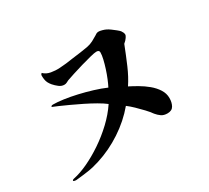

<svg xmlns="http://www.w3.org/2000/svg" viewBox="-141 -940 1281 1179"><g transform="rotate(-30 500.0 -350.5)"><path d="M840 -140Q840 -109 827.5 -86.5Q815 -64 783 -64Q757 -64 740.5 -75.5Q724 -87 710 -104Q696 -124 673.5 -148Q651 -172 627.5 -194.5Q604 -217 584 -232Q523 -159 439.5 -104Q356 -49 264 -20Q221 -6 180 0Q139 6 97 10Q92 11 83 9.5Q74 8 73 4Q73 -2 86 -5Q131 -14 187 -40Q243 -66 301 -105Q359 -144 410.5 -192.5Q462 -241 498 -295Q475 -313 440 -333Q405 -353 365.5 -372.5Q326 -392 289 -409Q252 -426 224.5 -438Q197 -450 186 -454Q186 -463 201 -463Q231 -463 274 -457Q317 -451 365 -440Q413 -429 460.5 -414.5Q508 -400 547 -383Q557 -402 568.5 -430Q580 -458 590 -489Q600 -520 606.5 -548Q613 -576 613 -595Q613 -611 593 -611Q580 -611 548.5 -603Q517 -595 478.5 -584Q440 -573 406.5 -562Q373 -551 356 -545Q347 -541 340 -537Q333 -533 322 -533Q303 -533 286 -546Q269 -559 255 -575Q245 -587 239 -598.5Q233 -610 231 -624Q230 -630 229.5 -637Q229 -644 229 -650Q229 -656 231 -659Q233 -662 237 -666Q257 -646 288 -640.5Q319 -635 349 -637Q379 -639 396 -641Q416 -644 446.5 -648Q477 -652 507.5 -656Q538 -660 558 -664Q583 -669 602 -679Q621 -689 637 -699Q644 -704 650.5 -707.5Q657 -711 667 -711Q675 -711 690 -707Q705 -703 715 -698Q726 -693 740.5 -682.5Q755 -672 768.5 -661Q782 -650 788 -643Q793 -636 796.5 -628.5Q800 -621 800 -612Q800 -607 791.5 -594Q783 -581 766 -567Q740 -500 713.5 -438.5Q687 -377 655 -329Q681 -316 713 -297.5Q745 -279 774 -255Q803 -231 821.5 -202Q840 -173 840 -140Z"/></g></svg>

Font: Kaisei Tokumin
Style: Bold
Weight: 700
Designer: Font-Kai, 金井和夫
Foundry: KAZUO KANAI
Version: Version 5.003